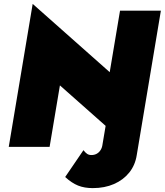

<svg xmlns="http://www.w3.org/2000/svg" viewBox="-20 -755 847 987"><path d="M457 212Q518 212 566 191Q614 170 644.5 132Q675 94 683 42L807 -700H597L544 -384L148 -735L25 0H235L288 -316L523 -108L507 -13Q505 4 497 16.5Q489 29 477 35.5Q465 42 450 42Q437 42 428 36Q419 30 409 17L315 155Q349 186 381.5 199Q414 212 457 212Z"/></svg>

Font: Jost Black
Style: Italic
Weight: 900
Italic angle: -5°
Version: Version 3.710